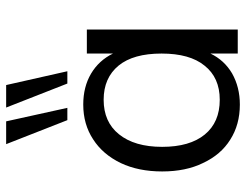

<svg xmlns="http://www.w3.org/2000/svg" viewBox="-110 -702 819 640"><g transform="rotate(-90 300.0 -382.5)"><path d="M521 -503V0H441V-91Q419 -45 375 -19Q329 7 271 7Q204 7 154 -25Q104 -56 76 -116Q48 -173 48 -252Q48 -331 76 -390Q105 -450 155 -482Q205 -515 271 -515Q330 -515 374 -489Q418 -463 441 -416V-503ZM287 -60Q361 -60 401 -111Q441 -160 441 -254Q441 -348 401 -397Q360 -447 287 -447Q213 -447 172 -396Q130 -344 130 -252Q130 -160 171 -110Q212 -60 287 -60ZM219 -568 139 -772H215L260 -568ZM341 -568 261 -772H336L382 -568Z"/></g></svg>

Font: PRinguin Sans
Style: Regular
Weight: 400
Designer: Vernon Adams
Foundry: Vernon Adams
Version: ""